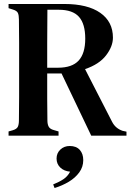

<svg xmlns="http://www.w3.org/2000/svg" viewBox="-20 -681 665 964"><path d="M23 0V-21L44 -27Q64 -33 69.5 -44.5Q75 -56 75 -77Q76 -135 76 -193Q76 -251 76 -310V-351Q76 -409 76 -467Q76 -525 75 -583Q75 -604 70 -615.5Q65 -627 45 -633L23 -640V-661H303Q420 -661 483.5 -616.5Q547 -572 547 -492Q547 -448 512.5 -403Q478 -358 407 -334L543 -69Q560 -36 596 -24L615 -20V0H438L289 -312H217Q217 -241 217 -184Q217 -127 218 -77Q218 -57 224.5 -45Q231 -33 250 -28L274 -21V0ZM217 -341H271Q342 -341 375 -377Q408 -413 408 -487Q408 -561 376.5 -596.5Q345 -632 275 -632H218Q218 -593 217.5 -552.5Q217 -512 217 -461.5Q217 -411 217 -341ZM254 263 247 245Q279 232 299.5 218Q320 204 332 181Q301 178 282.5 160Q264 142 264 115Q264 88 283 70Q302 52 330 52Q363 52 380.5 71.5Q398 91 398 123Q398 157 378 184.5Q358 212 325.5 231.5Q293 251 254 263Z"/></svg>

Font: DM Serif Text
Style: Regular
Weight: 400
Designer: Colophon Foundry, Frank Grießhammer
Foundry: Colophon Foundry
Version: Version 5.200; ttfautohint (v1.8.3)